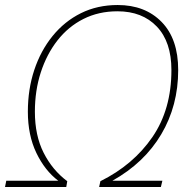

<svg xmlns="http://www.w3.org/2000/svg" viewBox="-29 -745 761 765"><path d="M-9 0 -4 -25H203Q150 -65 116 -135.5Q82 -206 82 -300Q82 -389 107.5 -466Q133 -543 180.5 -601.5Q228 -660 293.5 -692.5Q359 -725 440 -725Q549 -725 615 -657.5Q681 -590 681 -466Q681 -324 613.5 -210Q546 -96 419 -25H618L612 0H366L371 -23Q502 -88 578 -198.5Q654 -309 654 -466Q654 -578 596 -639Q538 -700 439 -700Q364 -700 303.5 -669.5Q243 -639 200 -584Q157 -529 133.5 -456.5Q110 -384 110 -300Q110 -205 145 -136Q180 -67 239 -23L235 0Z"/></svg>

Font: Noto Sans Disp Thin
Style: Italic
Weight: 100
Italic angle: -12°
Designer: Monotype Design Team
Foundry: Monotype Imaging Inc.
Version: Version 2.000;GOOG;noto-source:20170915:90ef993387c0